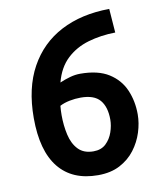

<svg xmlns="http://www.w3.org/2000/svg" viewBox="-81 -764 722 846"><g transform="rotate(-10 280.0 -341.5)"><path d="M290 15Q175 15 114.5 -60Q54 -135 54 -282Q54 -416 105 -508.5Q156 -601 248 -649Q340 -697 465 -698L473 -591Q408 -590 351.5 -573.5Q295 -557 254.5 -519Q214 -481 197 -416Q220 -426 243.5 -432.5Q267 -439 289 -439Q369 -439 417 -408.5Q465 -378 486.5 -328Q508 -278 508 -219Q508 -180 495 -139Q482 -98 455.5 -63Q429 -28 388 -6.5Q347 15 290 15ZM288 -92Q323 -92 344 -112Q365 -132 375 -161Q385 -190 385 -217Q385 -274 359 -304.5Q333 -335 273 -335Q248 -335 223 -330Q198 -325 179 -315Q178 -305 177.5 -294.5Q177 -284 177 -273Q177 -227 186.5 -185Q196 -143 220.5 -117.5Q245 -92 288 -92Z"/></g></svg>

Font: Ubuntu Sans Mono SemiBold
Style: Regular
Weight: 600
Monospace: yes
Designer: Dalton Maag Ltd
Foundry: Dalton Maag Ltd
Version: Version 1.006